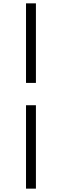

<svg xmlns="http://www.w3.org/2000/svg" viewBox="-20 -848 368 1144"><path d="M135 276V-221H194V276ZM194 -354H135V-828H194Z"/></svg>

Font: Noto Serif KR SemiBold
Style: Regular
Weight: 600
Designer: Ryoko NISHIZUKA 西塚涼子 (kana & ideographs); Frank Grießhammer (Latin, Greek & Cyrillic); Wenlong ZHANG 张文龙 (bopomofo); San
Foundry: Adobe
Version: Version 2.003-H1;hotconv 1.1.1;makeotfexe 2.6.0